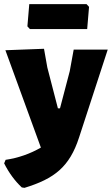

<svg xmlns="http://www.w3.org/2000/svg" viewBox="-38 -711 539 925"><path d="M190 -386 174 -476 -12 -469 159 0C107 30 50 50 -11 59L-18 76C5 122 34 161 67 192L80 194C224 150 297 93 343 -49L481 -472H317L298 -368L251 -189H241ZM391 -678 379 -691H103L94 -584L106 -571H382Z"/></svg>

Font: Luna Sans Black
Style: Regular
Weight: 900
Designer: Juan Pablo del Peral
Foundry: Huerta Tipografica
Version: Version 2.001; ttfautohint (v1.5)